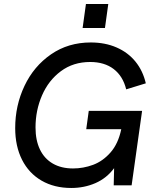

<svg xmlns="http://www.w3.org/2000/svg" viewBox="-20 -921 772 954"><path d="M55.5 -284.5Q55.5 -397 101.8 -494.5Q148 -592 233.5 -651Q319 -710 431 -710Q502.5 -710 559.2 -685.2Q616 -660.5 653 -615Q690 -569.5 704.5 -507L607 -477Q591 -542.5 545 -577.8Q499 -613 428 -613Q344 -613 282.5 -567.2Q221 -521.5 188.8 -447Q156.5 -372.5 156.5 -287.5Q156.5 -224 178.5 -178.2Q200.5 -132.5 242.5 -108.2Q284.5 -84 343 -84Q394 -84 442.5 -102Q491 -120 529.2 -163.5Q567.5 -207 582.5 -279H408.5L421 -370H686L634 0H545L547 -85.5Q510 -35.5 454.2 -11.2Q398.5 13 334 13Q249.5 13 186.5 -23.5Q123.5 -60 89.5 -127.2Q55.5 -194.5 55.5 -284.5ZM407 -901H518L501.5 -782H390.5Z"/></svg>

Font: HK Grotesk Medium
Style: Italic
Weight: 500
Italic angle: -8°
Designer: Alfredo Marco Pradil
Foundry: Hanken Design Co.
Version: Version 3.004